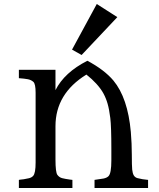

<svg xmlns="http://www.w3.org/2000/svg" viewBox="-20 -938 791 958"><path d="M256.8 -488.3Q301.3 -576.7 416 -634.8Q500.5 -589.8 545.9 -536.1Q617.7 -449.7 632.8 -279.3Q637.7 -220.7 637.7 -166Q637.7 -111.3 639.6 -91.8Q641.6 -72.3 647.9 -62.3Q654.3 -52.2 666.5 -49.1Q678.7 -45.9 690.9 -43.9Q703.1 -42 708.3 -41.7Q713.4 -41.5 718.8 -40.5V0H451.7V-40.5Q479.5 -43.9 496.1 -47.1Q512.7 -50.3 521.5 -59.1Q535.6 -73.2 535.6 -137.7V-194.3Q535.6 -306.2 530.3 -349.4Q524.9 -392.6 516.8 -420.7Q508.8 -448.7 495.1 -473.6Q468.3 -520.5 411.1 -565.9Q256.8 -470.7 256.8 -308.1V-142.6Q256.8 -78.1 266.4 -65.4Q275.9 -52.7 290 -49.1Q304.2 -45.4 328.6 -42L341.3 -40.5V0H74.2V-40Q77.1 -41.5 81.8 -41.7Q86.4 -42 98.9 -43.7Q111.3 -45.4 124.8 -48.8Q138.2 -52.2 145.5 -60.5Q157.7 -73.7 157.7 -127V-475.1Q157.7 -519.5 146.5 -529.5Q135.3 -539.6 118.7 -542.7Q102.1 -545.9 74.2 -547.9V-589.8H256.8ZM339.4 -690.4 462.9 -918 565.4 -852.5 387.2 -663.6Z"/></svg>

Font: Metamorphous
Style: Regular
Weight: 400
Designer: James Grieshaber
Foundry: James Grieshaber
Version: Version 1.001